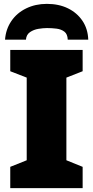

<svg xmlns="http://www.w3.org/2000/svg" viewBox="-20 -972 480 992"><path d="M407 0H33V-110L118 -144V-571L33 -604V-714H407V-604L323 -571V-144L407 -110ZM222 -952Q284 -952 331 -929Q378 -906 406 -864.5Q434 -823 436 -767H330Q329 -796 312.5 -808.5Q296 -821 272 -824Q248 -827 223 -827Q203 -827 178.5 -823Q154 -819 135 -806Q116 -793 114 -767H6Q10 -821 38.5 -863Q67 -905 115 -928.5Q163 -952 222 -952Z"/></svg>

Font: Noto Sans Display Black
Style: Regular
Weight: 900
Designer: Monotype Design Team
Foundry: Monotype Imaging Inc.
Version: Version 2.003